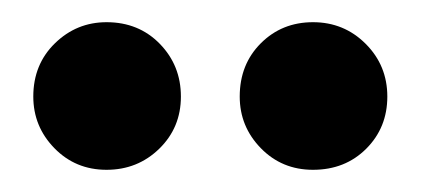

<svg xmlns="http://www.w3.org/2000/svg" viewBox="-20 -773 379 173"><path d="M76 -620Q48 -620 29 -639.5Q10 -659 10 -686Q10 -715 29.5 -734Q49 -753 76 -753Q105 -753 124 -733.5Q143 -714 143 -686Q143 -658 123.5 -639Q104 -620 76 -620ZM262 -620Q234 -620 215 -639.5Q196 -659 196 -686Q196 -715 215 -734Q234 -753 262 -753Q290 -753 309.5 -733.5Q329 -714 329 -686Q329 -658 310 -639Q291 -620 262 -620Z"/></svg>

Font: Parkinsans SemiBold
Style: Regular
Weight: 600
Designer: Red Stone, Indian Type Foundry
Foundry: Indian Type Foundry
Version: Version 1.000